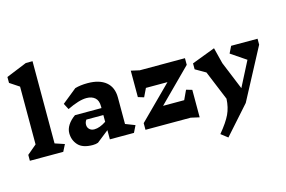

<svg xmlns="http://www.w3.org/2000/svg" viewBox="-132 -1182 2612 1755"><g transform="rotate(-15 1174.5 -304.5)"><path d="M339 0H23V-56L112 -131V-678L23 -737V-793L219 -873H282V-95L372 -65Z M1008 0H780V-87L667 2Q647 10 617 10Q521 10 478.5 -37Q436 -84 436 -150Q436 -189 460 -226.5Q484 -264 529 -296H780V-313Q780 -368 750 -394Q720 -420 670 -420Q600 -420 487 -365L457 -422L596 -534Q647 -549 715 -549Q827 -549 888.5 -498Q950 -447 950 -350V-100L1040 -65ZM780 -166V-230H619Q611 -218 607.5 -207.5Q604 -197 604 -184Q604 -159 621.5 -142Q639 -125 668 -125Q718 -125 780 -166Z M1529 -170 1570 -258 1625 -242V18L1545 0H1117V-63L1424 -369H1220L1182 -290L1127 -307V-557L1207 -539H1635V-476L1329 -170Z M2322 -483 2066 0 1831 264 1768 215Q1842 126 1872 62.5Q1902 -1 1906 -83L1791 -362L1694 -418V-474L1915 -558L1953 -407L2062 -141L2183 -377L2040 -474L2072 -539H2322Z"/></g></svg>

Font: InknutAntiqua
Style: Bold
Weight: 700
Designer: Claus Eggers Srensen
Foundry: Claus Eggers Srensen
Version: Version 1.000; ttfautohint (v1.2) -l 7 -r 28 -G 50 -x 13 -D 